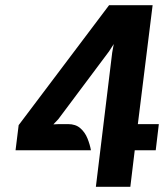

<svg xmlns="http://www.w3.org/2000/svg" viewBox="-20 -721 635 741"><path d="M350 0 413 -518 419 -551 401 -523 205 -261 186 -241 207 -242H243Q272 -242 290 -226.2Q308 -210.5 317.5 -187Q327 -163.5 331 -141H40L52 -238L401 -701H569L512 -242H593L581 -141H500L483 0Z"/></svg>

Font: Expletus Sans
Style: Italic
Weight: 400
Italic angle: -7°
Designer: Jasper de Waard
Foundry: Designtown
Version: Version 7.500